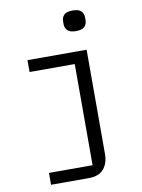

<svg xmlns="http://www.w3.org/2000/svg" viewBox="-101 -816 802 1084"><g transform="rotate(-10 300.0 -274.0)"><path d="M102 132H352V-448H93V-516H432V82Q432 134 404.5 167Q377 200 318 200H102ZM329 -681V-697Q329 -719 343 -733.5Q357 -748 392 -748Q427 -748 441 -733.5Q455 -719 455 -697V-681Q455 -659 441 -644.5Q427 -630 392 -630Q357 -630 343 -644.5Q329 -659 329 -681Z"/></g></svg>

Font: IBM Plaex Mono
Style: Regular
Weight: 400
Designer: Mike Abbink, Paul van der Laan, Pieter van Rosmalen
Foundry: Bold Monday
Version: Version 2.003